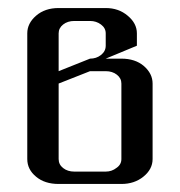

<svg xmlns="http://www.w3.org/2000/svg" viewBox="-20 -458 448 478"><path d="M47.9 -62V-375Q47.9 -399.9 69.8 -418.9Q91.8 -438 126 -438H243.2Q275.4 -438 297.9 -418.9Q320.8 -399.9 320.8 -375V-344.2L243.2 -312H282.2Q316.4 -312 337.9 -293.9Q359.9 -274.9 359.9 -250V-62Q359.9 -36.6 336.9 -18.1Q314.5 0 282.2 0H126Q91.3 0 69.8 -18.1Q47.9 -36.1 47.9 -62ZM126 -62Q126 -48.3 137.2 -39.6Q148.4 -30.8 165 -30.8H243.2Q258.3 -30.8 270 -40Q282.2 -48.3 282.2 -62V-250Q282.2 -263.2 271 -272Q259.8 -280.8 243.2 -280.8H204.1L126 -250ZM126 -280.8 204.1 -312Q219.7 -312 231 -320.8Q243.2 -330.1 243.2 -344.2V-375Q243.2 -388.2 231.4 -397Q219.7 -405.8 204.1 -405.8H165Q148.4 -405.8 137.2 -397Q126 -388.2 126 -375Z"/></svg>

Font: Hhenum
Style: Regular
Weight: 400
Designer: T. Christopher White
Version: Version 1.0